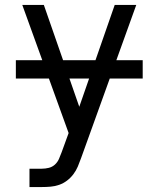

<svg xmlns="http://www.w3.org/2000/svg" viewBox="-20 -540 640 775"><path d="M99 215V141H148Q163 141 177 137.5Q191 134 201.5 124.5Q212 115 218 101.5Q224 88 229 74L257 -3L70 -520H157L300 -109L443 -520H530L307 99Q301 116 294 132.5Q287 149 276 163.5Q265 178 250.5 189Q236 200 219 206Q202 212 184 213.5Q166 215 148 215ZM556 -223H44V-297H556Z"/></svg>

Font: R Plex Mono
Style: Regular
Weight: 400
Monospace: yes
Designer: Belleve Invis
Foundry: Belleve Invis
Version: Version 31.8.0